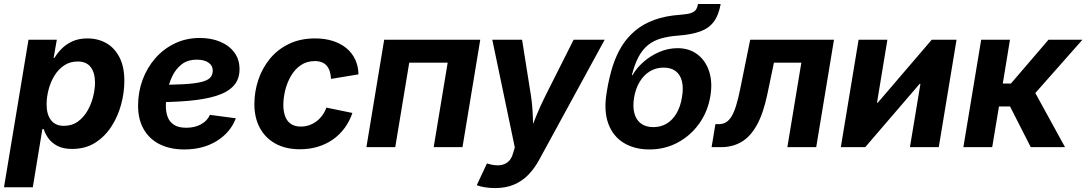

<svg xmlns="http://www.w3.org/2000/svg" viewBox="-37 -748 5522 976"><path d="M-16.7 204.1 107.8 -545.9H251.8L235.6 -454H240Q253.5 -476.7 275.7 -499.6Q297.9 -522.4 330.5 -537.6Q363.1 -552.7 407.3 -552.7Q461.3 -552.7 503.6 -528.5Q546 -504.2 570.6 -456.2Q595.1 -408.1 595.1 -336.8Q595.1 -278.4 578.9 -217.5Q562.6 -156.7 529.7 -105.4Q496.8 -54.2 446.9 -22.5Q396.9 9.1 329.7 9.1Q283 9.1 253.5 -7Q224 -23.1 207.9 -46.4Q191.9 -69.7 185.3 -91.7H178.3L129.7 204.1ZM287.9 -108.3Q328.8 -108.3 358.5 -129.7Q388.2 -151.1 407.7 -185Q427.1 -218.9 436.5 -257Q445.9 -295.1 445.9 -328.6Q445.9 -377.4 424.4 -406.4Q402.9 -435.4 357.8 -435.4Q318.8 -435.4 289.2 -415.6Q259.6 -395.8 239.8 -363.5Q220 -331.1 209.9 -292.6Q199.9 -254.2 199.9 -216.9Q199.9 -166.7 222.1 -137.5Q244.4 -108.3 287.9 -108.3Z M899.8 11.7Q827.1 11.7 774.4 -14.9Q721.7 -41.5 693.3 -91.4Q664.9 -141.2 664.9 -210.9Q664.9 -280 687.7 -342.1Q710.6 -404.1 752.5 -451.9Q794.4 -499.8 852 -527.4Q909.5 -555 978.9 -555Q1036.6 -555 1082.3 -535.9Q1127.9 -516.8 1154.3 -481.2Q1180.6 -445.7 1180.6 -396Q1180.6 -345.1 1150.9 -312.3Q1121.2 -279.4 1063 -261Q1004.9 -242.6 919.9 -235.3Q834.9 -228 724.4 -228L739.5 -316.6Q833.1 -316.6 892.8 -319.7Q952.4 -322.9 985.5 -331Q1018.5 -339.1 1031.5 -353.2Q1044.5 -367.2 1044.5 -388.8Q1044.5 -414.7 1022.9 -429.7Q1001.2 -444.7 963.7 -444.7Q916 -444.7 885.2 -419.9Q854.4 -395.2 837.2 -357.5Q820.1 -319.8 813.1 -279.7Q806.1 -239.5 806.1 -208.5Q806.1 -177.4 815.7 -152.4Q825.3 -127.5 848.3 -113Q871.2 -98.6 910.4 -98.6Q952.4 -98.6 984.3 -115.9Q1016.3 -133.2 1030.1 -164.1L1161.8 -146.7Q1134.9 -75.1 1065.4 -31.7Q995.9 11.7 899.8 11.7Z M1487.8 10.7Q1415.3 10.7 1363.4 -17.8Q1311.6 -46.4 1283.8 -98Q1256.1 -149.6 1256.1 -218.8Q1256.1 -281.9 1276 -341.6Q1295.8 -401.3 1334.8 -449Q1373.8 -496.7 1431.6 -524.7Q1489.3 -552.7 1565 -552.7Q1614.3 -552.7 1654.4 -540Q1694.4 -527.3 1723.5 -503.4Q1752.5 -479.6 1768.4 -445.8Q1784.4 -412.1 1785.3 -370.1L1645.8 -346.9Q1644.7 -368.1 1639.4 -384.8Q1634.2 -401.5 1624.3 -413.3Q1614.4 -425.1 1599.4 -431.3Q1584.4 -437.5 1563.6 -437.5Q1522.2 -437.5 1491.9 -416.5Q1461.6 -395.6 1442 -361.8Q1422.3 -327.9 1412.8 -289.1Q1403.3 -250.2 1403.3 -214.2Q1403.3 -181.6 1412.6 -156.7Q1421.8 -131.8 1441.6 -118.2Q1461.4 -104.6 1492.4 -104.6Q1514.1 -104.6 1534.1 -111.4Q1554.1 -118.1 1571 -130.7Q1588 -143.3 1601.1 -161.2Q1614.2 -179.1 1622.2 -201L1754.4 -173.8Q1739.6 -130.8 1714.5 -96.8Q1689.4 -62.8 1655.1 -38.8Q1620.9 -14.8 1578.7 -2.1Q1536.6 10.7 1487.8 10.7Z M2404.3 -545.9 2314 0H2167.6L2238.7 -429.5H2043.3L1972.2 0H1825.6L1915.9 -545.9Z M2386.5 193.3 2438.3 82.8 2455.3 87.4Q2484.3 94.8 2507.8 91.4Q2531.3 87.9 2547.6 72.9Q2563.9 57.9 2571 30.9L2580 1.6L2465.5 -545.9H2616.9L2661.9 -262.5Q2669.9 -209.1 2671.5 -155.3Q2673.1 -101.6 2676.8 -43.1H2642.7Q2665.7 -101.6 2687.7 -155.6Q2709.6 -209.6 2736.2 -262.5L2878.9 -545.9H3036.7L2703.8 64.4Q2680.1 108.2 2648.7 140.5Q2617.3 172.8 2575.8 190.4Q2534.3 208 2479.1 208Q2451.1 208 2426.2 203.8Q2401.3 199.6 2386.5 193.3Z M3264.9 11.7Q3187.7 11.7 3133.1 -22Q3078.5 -55.7 3055 -120.1Q3031.4 -184.5 3046.7 -276.3L3049.3 -292.7Q3060.1 -356.3 3077.7 -412Q3095.4 -467.6 3123.4 -513Q3151.5 -558.4 3192.3 -592.4Q3233.1 -626.5 3289.6 -647.1Q3346 -667.7 3420.9 -672.9Q3456.8 -675.4 3475 -681.5Q3493.3 -687.7 3500.7 -698.8Q3508.1 -710 3511.3 -727.5H3626.3Q3616.6 -671.5 3591.8 -638Q3567 -604.5 3523.2 -588.5Q3479.4 -572.4 3412.4 -567.2Q3362.3 -563.6 3324.3 -552.8Q3286.3 -542.1 3258.3 -519.9Q3230.2 -497.8 3209.8 -460.5Q3189.5 -423.2 3175 -366.2H3178.5Q3198.2 -401.4 3233.4 -432.6Q3268.7 -463.9 3313.8 -483.5Q3359 -503.1 3407.6 -503.1Q3465.9 -503.1 3507.5 -472.1Q3549.1 -441.1 3567.5 -386.2Q3585.9 -331.3 3574 -259.2Q3561 -181 3517.3 -119.8Q3473.6 -58.5 3408.2 -23.4Q3342.8 11.7 3264.9 11.7ZM3284.3 -101.8Q3322.1 -101.8 3351.9 -119.6Q3381.6 -137.4 3401.7 -171.3Q3421.8 -205.3 3429.7 -253.5Q3437.9 -301.6 3429.4 -335.3Q3420.9 -368.9 3397.5 -386.6Q3374 -404.3 3336.5 -404.3Q3298.4 -404.3 3267.3 -385.9Q3236.3 -367.4 3215.2 -333Q3194.1 -298.7 3186.2 -251.5Q3178.7 -205.9 3187.7 -172.2Q3196.7 -138.6 3221.2 -120.2Q3245.6 -101.8 3284.3 -101.8Z M3580.3 0 3599.6 -116.9H3617Q3636.9 -116.9 3652.5 -125.8Q3668.1 -134.6 3680.8 -154.8Q3693.5 -175 3704.3 -209.3Q3715.2 -243.5 3725.4 -294.3L3776.5 -545.9H4202.4L4112.1 0H3965.4L4036.5 -429.5H3897.2L3863.8 -269.6Q3843.2 -170.9 3810.1 -111.8Q3777 -52.7 3731.8 -26.4Q3686.5 0 3628.8 0Z M4735.1 0H4588.5L4641.8 -321.3H4637.5L4361.3 0H4237.2L4327.5 -545.9H4473.9L4421.1 -226H4425.1L4699.2 -545.9H4825.4Z M4860.2 0 4950.6 -545.9H5097L5060.5 -323.3H5101.8L5292.8 -545.9H5465.3L5225.9 -275.1L5376.8 0H5202.7L5097.3 -206.9H5041.1L5006.7 0Z"/></svg>

Font: Inter Variable
Style: Italic
Weight: 400
Italic angle: -9.39999°
Designer: Rasmus Andersson
Foundry: rsms
Version: Version 4.001;git-9221beed3